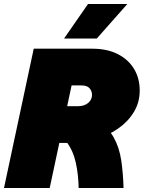

<svg xmlns="http://www.w3.org/2000/svg" viewBox="-38 -942 720 962"><path d="M196 -226 235 -410H354Q384 -410 403.5 -426Q423 -442 423 -467Q423 -486 410.5 -500Q398 -514 370 -514H257L297 -698H425Q499 -698 552 -671Q605 -644 633.5 -597Q662 -550 662 -488Q662 -430 633.5 -382Q605 -334 555.5 -299Q506 -264 442.5 -245Q379 -226 310 -226ZM-18 0 131 -698H360L211 0ZM356 0Q355 -66 342 -126Q329 -186 296.5 -229.5Q264 -273 206 -288L444 -337Q503 -305 531.5 -254Q560 -203 569.5 -138Q579 -73 581 0ZM283 -749 403 -922H600L447 -749Z"/></svg>

Font: Azeret Mono Thin Black
Style: Italic
Weight: 900
Italic angle: -12°
Version: Version 1.002